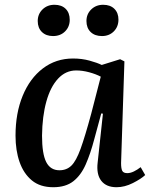

<svg xmlns="http://www.w3.org/2000/svg" viewBox="-20 -770 629 804"><path d="M487 -87Q487 -64 492 -54.5Q497 -45 513 -45Q526 -45 540.5 -52Q555 -59 569 -70L588 -37Q571 -21 536.5 -3.5Q502 14 468 14Q425 14 404 -13Q383 -40 389 -90L411 -294L404 -295L375 -188Q359 -127 339 -81.5Q319 -36 287 -11Q255 14 203 14Q148 14 113.5 -14.5Q79 -43 62 -91.5Q45 -140 45 -202Q45 -296 75 -369Q105 -442 159.5 -483.5Q214 -525 286 -525Q323 -525 355.5 -516Q388 -507 406 -498L483 -522L501 -513ZM229 -57Q259 -57 279 -76.5Q299 -96 317.5 -147Q336 -198 362 -294L402 -449Q381 -460 353 -467.5Q325 -475 299 -475Q255 -475 223 -440.5Q191 -406 174 -344.5Q157 -283 156 -202Q156 -126 173.5 -91.5Q191 -57 229 -57ZM342 -682Q342 -711 362 -730.5Q382 -750 412 -750Q442 -750 459 -733Q476 -716 476 -688Q476 -658 456.5 -638.5Q437 -619 407 -619Q377 -619 359.5 -636Q342 -653 342 -682ZM138 -682Q138 -711 158 -730.5Q178 -750 208 -750Q238 -750 255 -733Q272 -716 272 -687Q272 -658 252.5 -638.5Q233 -619 202 -619Q173 -619 155.5 -636Q138 -653 138 -682Z"/></svg>

Font: Literata 36pt Medium
Style: Italic
Weight: 500
Italic angle: -2°
Designer: Latin by Veronika Burian and Jose Scaglione. Greek by Irene Vlachou. Cyrillic by Vera Evstafieva
Foundry: TypeTogether
Version: Version 3.002